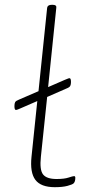

<svg xmlns="http://www.w3.org/2000/svg" viewBox="-20 -772 370 798"><path d="M208 6Q150 6 127 -24.5Q104 -55 111 -121L135 -352L66 -322Q59 -319 54 -317Q49 -315 46 -315Q40 -315 40 -331Q40 -342 43 -347.5Q46 -353 59 -358L140 -393L176 -740Q178 -752 195 -752H199Q216 -752 214 -740L180 -410L249 -440Q257 -443 261.5 -445Q266 -447 269 -447Q275 -447 275 -431Q275 -421 272 -415Q269 -409 256 -404L176 -369L150 -121Q144 -66 159 -47Q174 -28 215 -28Q247 -28 265 -34Q283 -40 288 -40Q293 -40 293 -33Q293 -17 286 -10Q281 -5 260.5 0.5Q240 6 208 6Z"/></svg>

Font: Asap Expanded Expanded Thin
Style: Italic
Weight: 100
Width: 7
Italic angle: -6°
Designer: Pablo Cosgaya
Foundry: Omnibus-Type
Version: Version 3.001; ttfautohint (v1.8.4.7-5d5b)